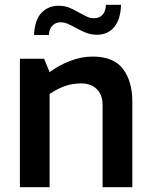

<svg xmlns="http://www.w3.org/2000/svg" viewBox="-20 -781 633 801"><path d="M63 -536H164L187 -480Q224 -508 271.5 -526.5Q319 -545 366 -545Q454 -545 493 -493.5Q532 -442 532 -357V0H408V-342Q408 -385 384 -409Q360 -433 319 -433Q282 -433 251 -422Q220 -411 187 -389V0H63ZM224 -757Q248 -757 266.5 -750Q285 -743 311 -728Q332 -716 345 -710.5Q358 -705 373 -705Q395 -705 408 -719.5Q421 -734 422 -761H485Q483 -700 456.5 -668Q430 -636 384 -636Q361 -636 341 -643.5Q321 -651 296 -665Q274 -677 260.5 -682.5Q247 -688 233 -688Q212 -688 198.5 -674Q185 -660 184 -635H122Q125 -699 153.5 -728Q182 -757 224 -757Z"/></svg>

Font: Exo SemiBold
Style: Regular
Weight: 600
Designer: Natanael Gama
Foundry: Natanael Gama
Version: Version 1.500